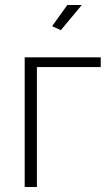

<svg xmlns="http://www.w3.org/2000/svg" viewBox="-20 -750 447 770"><path d="M224 -629 189 -645 250 -730H308ZM384 -481H128V0H79V-520H384Z"/></svg>

Font: Oxford Sans
Style: Regular
Weight: 300
Designer: Matt McInerney, Pablo Impallari, Rodrigo Fuenzalida
Foundry: Matt McInerney, Pablo Impallari, Rodrigo Fuenzalida
Version: Version 3.000g; ttfautohint (v1.5) -l 8 -r 28 -G 28 -x 14 -D